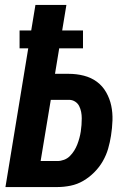

<svg xmlns="http://www.w3.org/2000/svg" viewBox="-20 -755 540 775"><path d="M2 0 94 -560H59V-632H106L123 -735H248L231 -632H315V-560H219L202 -457H258Q289 -457 318.5 -449.5Q348 -442 371 -425Q394 -408 408.5 -382.5Q423 -357 429 -328.5Q435 -300 434 -269Q433 -238 428 -207Q424 -181 416.5 -155Q409 -129 395 -104.5Q381 -80 360.5 -59.5Q340 -39 316 -25Q292 -11 265 -5.5Q238 0 212 0ZM144 -105H212Q225 -105 238.5 -110Q252 -115 262 -125Q272 -135 279.5 -147Q287 -159 292 -172Q297 -185 300.5 -198Q304 -211 306 -224Q308 -237 309 -250.5Q310 -264 310 -277.5Q310 -291 307.5 -303.5Q305 -316 299.5 -327Q294 -338 283 -345Q272 -352 259 -352H185Z"/></svg>

Font: Iosevka Curly Extrabold
Style: Italic
Weight: 800
Italic angle: -9°
Monospace: yes
Designer: Belleve Invis
Foundry: Belleve Invis
Version: Version 22.1.2; ttfautohint (v1.8.4)